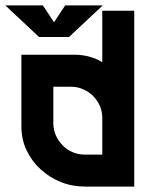

<svg xmlns="http://www.w3.org/2000/svg" viewBox="-69 -687 524 707"><path d="M-49.3 -667H88.9L129.9 -605L170.9 -667H309.1L185.1 -550.8H74.7ZM307.6 -647.5H425.3V0H243.7Q196.3 0 155.3 -16.6Q114.3 -32.7 80.6 -63.5Q48.8 -92.3 29.3 -132.8Q10.7 -170.4 9.8 -218.8V-485.4H206.5Q252 -485.4 292.5 -466.3Q300.3 -462.4 307.6 -458ZM243.7 -117.7H307.6V-255.9Q307.1 -276.9 298.8 -296.9Q289.1 -318.4 273.4 -334Q257.8 -349.6 236.8 -358.4Q216.3 -367.7 191.4 -367.7H127.4V-229.5Q127.9 -209.5 136.7 -188.5Q146.5 -167 161.6 -151.9Q176.8 -135.7 198.7 -126.5Q219.7 -117.7 243.7 -117.7Z"/></svg>

Font: Sangha Kali
Style: Regular
Weight: 400
Designer: Seslavinskaya Anna
Foundry: Popkern
Version: Version 2.000;PS 002.000;hotconv 1.0.88;makeotf.lib2.5.64775